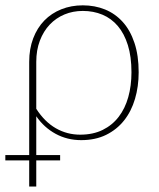

<svg xmlns="http://www.w3.org/2000/svg" viewBox="-28 -521 598 720"><path d="M108 -113Q139.5 -64 181.5 -40Q223.5 -16 272.5 -16Q321 -16 357 -33.8Q393 -51.5 417 -82.8Q441 -114 453 -156.8Q465 -199.5 465 -250Q465 -308.5 451.5 -351.8Q438 -395 413.8 -423.5Q389.5 -452 356 -466Q322.5 -480 282.5 -480Q245.5 -480 213.8 -466.8Q182 -453.5 158.5 -428.8Q135 -404 121.5 -368.5Q108 -333 108 -289ZM81.5 -289Q81.5 -338 96.5 -377.2Q111.5 -416.5 138.2 -444Q165 -471.5 202 -486.2Q239 -501 282.5 -501Q327.5 -501 365.8 -485.5Q404 -470 432.2 -438.8Q460.5 -407.5 476.2 -360.2Q492 -313 492 -250Q492 -196.5 478.2 -150Q464.5 -103.5 437.2 -69.2Q410 -35 369.8 -15.2Q329.5 4.5 276.5 4.5Q224 4.5 180.5 -19.2Q137 -43 108 -85V60.5H197.5V80.5H108V178.5H81.5V80.5H-8V60.5H81.5Z"/></svg>

Font: Lato 2
Style: Regular
Weight: 200
Designer: Lukasz Dziedzic with Adam Twardoch and Botio Nikoltchev
Foundry: tyPoland Lukasz Dziedzic
Version: Version 2.015; 2015-08-06; http://www.latofonts.com/